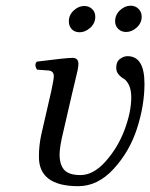

<svg xmlns="http://www.w3.org/2000/svg" viewBox="-20 -637 522 667"><path d="M123.5 -169.9 158.2 -320.8Q167 -362.8 167 -372.1Q167 -390.1 148.9 -392.1L108.9 -395Q97.7 -411.1 107.9 -422.9Q210 -436 231.9 -436Q252.4 -436 252.4 -415Q252.4 -407.2 249.8 -393.6Q247.1 -379.9 241 -356Q234.9 -332 232.4 -320.3L201.2 -185.1Q187 -127.4 187 -101.1Q187 -64.9 203.1 -46.9Q219.2 -28.8 259.8 -28.8Q304.7 -28.8 347.4 -76.9Q390.1 -125 413.1 -187Q436 -249 436 -298.8Q436 -324.7 428 -341.3Q419.9 -357.9 409.9 -363.5Q399.9 -369.1 391.8 -378.7Q383.8 -388.2 383.8 -401.9Q383.8 -422.9 397 -432.4Q410.2 -441.9 422.9 -441.9Q481.9 -441.9 481.9 -346.2Q481.9 -271 456.1 -190.9Q430.2 -110.8 375 -50.5Q319.8 9.8 252 9.8Q114.7 9.8 115.2 -92.8Q115.2 -132.3 123.5 -169.9ZM272.9 -616.2Q289.1 -616.2 300 -605.7Q311 -595.2 311 -579.1Q311 -556.2 293.5 -540.5Q275.9 -524.9 256.8 -524.9Q239.7 -524.9 229.5 -535.4Q219.2 -545.9 219.2 -563Q219.2 -585 236.1 -600.6Q252.9 -616.2 272.9 -616.2ZM434.1 -617.2Q450.2 -617.2 461.2 -606.2Q472.2 -595.2 472.2 -579.1Q472.2 -557.1 455.1 -541.5Q438 -525.9 418 -525.9Q401.9 -525.9 390.9 -536.4Q379.9 -546.9 379.9 -563Q379.9 -585.9 397 -601.6Q414.1 -617.2 434.1 -617.2Z"/></svg>

Font: Linux Libertine
Style: Italic
Weight: 400
Italic angle: -12°
Designer: Philipp H. Poll
Foundry: Philipp H. Poll
Version: Version 5.1.6 ; ttfautohint (v0.9)